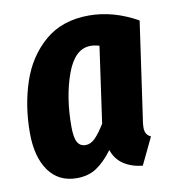

<svg xmlns="http://www.w3.org/2000/svg" viewBox="-69 -609 619 686"><g transform="rotate(-10 241.0 -265.5)"><path d="M474 -499 424 -149Q421 -133 421 -119Q421 -93 442 -84L395 14Q355 10 326.5 -9Q298 -28 287 -62Q258 -23 228 -3Q198 17 156 17Q90 17 54 -33.5Q18 -84 18 -171Q18 -269 46.5 -354.5Q75 -440 138 -494Q201 -548 298 -548Q387 -548 474 -499ZM168 -168Q168 -128 177.5 -111Q187 -94 207 -94Q226 -94 242.5 -111Q259 -128 278 -159L317 -435Q300 -440 285 -440Q228 -440 198 -357.5Q168 -275 168 -168Z"/></g></svg>

Font: Fira Sans Extra Condensed
Style: Bold Italic
Weight: 700
Width: 3
Italic angle: -8°
Designer: Carrois Corporate & Edenspiekermann AG
Foundry: Carrois Corporate GbR & Edenspiekermann AG
Version: Version 4.203